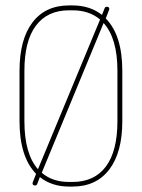

<svg xmlns="http://www.w3.org/2000/svg" viewBox="-20 -684 524 708"><path d="M52 -423Q52 -538 99.5 -601Q147 -664 235 -664H247Q312 -664 356 -629L366 -654Q368 -659 374 -659Q383 -659 383 -651Q383 -648 382 -647L370 -616Q431 -554 431 -423V-237Q431 -122 383 -59Q335 4 247 4H235Q171 4 127 -31L117 -5Q115 0 109 0Q100 0 100 -9Q100 -11 101 -12L113 -43Q52 -106 52 -237ZM70 -423V-237Q70 -117 120 -60L349 -612Q309 -646 247 -646H235Q155 -646 112.5 -589.5Q70 -533 70 -423ZM235 -13H247Q328 -13 370.5 -70Q413 -127 413 -237V-423Q413 -543 362 -599L134 -47Q173 -13 235 -13Z"/></svg>

Font: Libertine Sup Thin
Style: Regular
Weight: 100
Designer: Bastien Sozeau
Foundry: NBR — Bastien Sozeau
Version: Version 2.003; ttfautohint (v1.8.4.7-5d5b);gftools[0.9.33]